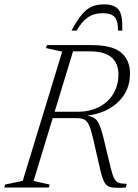

<svg xmlns="http://www.w3.org/2000/svg" viewBox="-43 -882 650 903"><path d="M115 -31 190.5 -14 186.5 0H-23L-19 -14L64 -31.5L249.5 -639L173.5 -656L177.5 -670H386Q485.5 -670 527 -634.5Q568.5 -599 568.5 -536Q568.5 -456 513.2 -402.8Q458 -349.5 366.5 -338Q403 -333 417 -309.2Q431 -285.5 443 -236.5L477 -95Q485.5 -59.5 494 -43Q502.5 -26.5 516.2 -22Q530 -17.5 553.5 -17.5L548.5 0Q504 3 482 -0.8Q460 -4.5 449.5 -22Q439 -39.5 429.5 -79L393.5 -236.5Q384 -276.5 374.5 -295.8Q365 -315 351.2 -320.8Q337.5 -326.5 315 -326.5H205ZM322.5 -356.5Q380 -356.5 423.2 -379Q466.5 -401.5 490.2 -441.2Q514 -481 514 -532.5Q514 -584.5 481.2 -612.5Q448.5 -640.5 378 -640.5H300.5L214 -356.5ZM440 -820Q399 -820 370 -800Q341 -780 317.5 -738H293Q320 -787.5 342.5 -814.2Q365 -841 389.2 -851.2Q413.5 -861.5 446.5 -861.5Q496 -861.5 515.5 -835.8Q535 -810 532 -738H512Q513 -780 497.5 -800Q482 -820 440 -820Z"/></svg>

Font: Newsreader 16pt Light
Style: Italic
Weight: 300
Italic angle: -17°
Designer: Hugues Gentile
Foundry: Production Type
Version: Version 1.003; ttfautohint (v1.8.3)